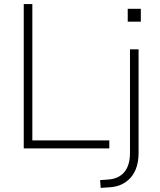

<svg xmlns="http://www.w3.org/2000/svg" viewBox="-20 -725 782 938"><path d="M96 0V-705H138V-39H514V0ZM604 -619V-682H668V-619ZM472 193 469 155 510 152Q561 148 588 115Q615 82 615 22V-484H657V21Q657 60 647.5 90Q638 120 619.5 141.5Q601 163 575 175.5Q549 188 515 190Z"/></svg>

Font: Nunito Sans 12pt ExtraLight 12pt ExtraLight
Style: Regular
Weight: 250
Version: Version 3.101;gftools[0.9.27]